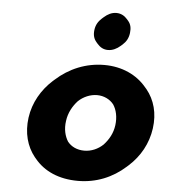

<svg xmlns="http://www.w3.org/2000/svg" viewBox="-56 -835 807 908"><g transform="rotate(5 348.0 -381.5)"><path d="M394 -753C377 -738 366 -720 363 -696C360 -672 365 -654 378 -639L384 -632C397 -617 413 -607 435 -607C457 -607 477 -617 494 -632L502 -639C519 -654 529 -672 532 -696C535 -720 531 -738 518 -753L512 -760C499 -775 482 -785 460 -785C438 -785 419 -775 402 -760ZM314 -353C338 -376 371 -390 403 -390C435 -390 464 -376 482 -353C498 -329 506 -295 501 -256C496 -217 478 -186 454 -160C430 -137 398 -123 365 -123C331 -123 303 -136 285 -159C270 -183 261 -216 267 -256C272 -295 291 -328 314 -353ZM141 -65C186 -10 256 22 347 22C434 22 511 -10 572 -65L581 -73C633 -120 669 -183 679 -256C689 -329 671 -391 633 -438L626 -446C580 -502 509 -535 425 -535C338 -535 259 -502 196 -445L188 -438C136 -391 99 -328 89 -256C79 -183 97 -119 135 -72Z"/></g></svg>

Font: Hussar Woodtype
Style: SeBdObl
Weight: 900
Foundry: Cannot Into Space Fonts
Version: Version 1.07